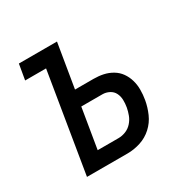

<svg xmlns="http://www.w3.org/2000/svg" viewBox="-124 -637 748 755"><g transform="rotate(-30 250.0 -260.0)"><path d="M63 0 137 -450H42L54 -520H227L194 -321H278Q301 -321 322 -316.5Q343 -312 361.5 -301Q380 -290 392 -273Q404 -256 410 -235.5Q416 -215 416 -192.5Q416 -170 412 -147Q407 -118 394.5 -89.5Q382 -61 359 -40Q336 -19 306.5 -9.5Q277 0 248 0ZM247 -70Q263 -70 279.5 -76.5Q296 -83 308 -96.5Q320 -110 326 -126Q332 -142 335 -158Q338 -175 337.5 -191.5Q337 -208 330 -222Q323 -236 308.5 -243.5Q294 -251 278 -251H182L152 -70Z"/></g></svg>

Font: Iosevka Term Curly Oblique
Style: Regular
Weight: 400
Italic angle: -9°
Designer: Belleve Invis
Foundry: Belleve Invis
Version: Version 32.3.0